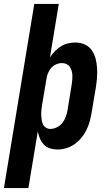

<svg xmlns="http://www.w3.org/2000/svg" viewBox="-48 -755 568 980"><path d="M-28 205 127 -735H252L207 -462Q218 -479 232 -493.5Q246 -508 263 -518.5Q280 -529 299 -533.5Q318 -538 337 -538Q362 -538 384.5 -528Q407 -518 420.5 -498.5Q434 -479 440 -455.5Q446 -432 447.5 -407.5Q449 -383 447 -357.5Q445 -332 441 -307L419 -177Q415 -154 409 -132.5Q403 -111 392.5 -90Q382 -69 366.5 -50.5Q351 -32 331.5 -18.5Q312 -5 290 1.5Q268 8 245 8Q225 8 206.5 2Q188 -4 175.5 -17.5Q163 -31 155.5 -48.5Q148 -66 145 -85L97 205ZM209 -97Q226 -97 243 -105.5Q260 -114 271 -128.5Q282 -143 288 -160Q294 -177 297 -194L318 -324Q320 -336 321 -348Q322 -360 321.5 -371.5Q321 -383 317.5 -394.5Q314 -406 307.5 -415Q301 -424 290.5 -428.5Q280 -433 268 -433Q253 -433 238 -426.5Q223 -420 212.5 -407.5Q202 -395 196.5 -380.5Q191 -366 189 -351L167 -221Q165 -208 163.5 -195Q162 -182 162.5 -169.5Q163 -157 164.5 -144.5Q166 -132 171 -121Q176 -110 186.5 -103.5Q197 -97 209 -97Z"/></svg>

Font: Iosevka Slab Extrabold
Style: Italic
Weight: 800
Italic angle: -9°
Monospace: yes
Designer: Belleve Invis
Foundry: Belleve Invis
Version: Version 11.1.0; ttfautohint (v1.8.3)